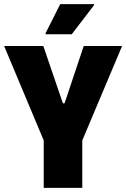

<svg xmlns="http://www.w3.org/2000/svg" viewBox="-21 -911 612 931"><path d="M191 0V-230L-1 -688H189L284 -410H292L385 -688H571L378 -230V0ZM200 -745V-750L271 -891H435V-886L327 -745Z"/></svg>

Font: Saira Semi Condensed ExtraBold
Style: Regular
Weight: 800
Width: 4
Designer: Hector Gatti with collaboration of the Omnibus-Type team
Foundry: Omnibus-Type
Version: Version 1.001; ttfautohint (v1.8)